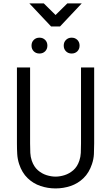

<svg xmlns="http://www.w3.org/2000/svg" viewBox="-20 -1082 644 1112"><path d="M78.1 -691.4H154.3V-251.5Q154.3 -220.2 155.5 -196.5Q156.7 -172.9 164.1 -151.4Q176.3 -116.2 199.2 -96.2Q222.2 -76.2 249.5 -67.6Q276.9 -59.1 301.8 -59.1Q326.7 -59.1 354 -67.6Q381.3 -76.2 404.5 -96.2Q427.7 -116.2 439.5 -151.4Q446.8 -172.9 448 -196.5Q449.2 -220.2 449.2 -251.5V-691.4H525.4V-251.5Q525.4 -218.8 523.9 -189.7Q522.5 -160.6 512.7 -131.8Q496.1 -81.5 463.6 -50.3Q431.2 -19 389.2 -4.9Q347.2 9.3 301.8 9.3Q256.3 9.3 214.4 -4.9Q172.4 -19 139.9 -50.3Q107.4 -81.5 90.8 -131.8Q81.5 -160.6 79.8 -189.7Q78.1 -218.8 78.1 -251.5ZM395 -863.8Q415 -863.8 428 -850.8Q440.9 -837.9 440.9 -817.9Q440.9 -797.9 428 -784.9Q415 -772 395 -772Q375 -772 362.1 -784.9Q349.1 -797.9 349.1 -817.9Q349.1 -837.9 362.1 -850.8Q375 -863.8 395 -863.8ZM208.5 -863.8Q228.5 -863.8 241.5 -850.8Q254.4 -837.9 254.4 -817.9Q254.4 -797.9 241.5 -784.9Q228.5 -772 208.5 -772Q188.5 -772 175.5 -784.9Q162.6 -797.9 162.6 -817.9Q162.6 -837.9 175.5 -850.8Q188.5 -863.8 208.5 -863.8ZM233.4 -1062.5 301.8 -995.1 370.1 -1062.5H453.6L327.6 -928.7H275.9L149.9 -1062.5Z"/></svg>

Font: Gidole
Style: Regular
Weight: 400
Version: Version 2.100; ttfautohint (v1.8.4.7-5d5b)